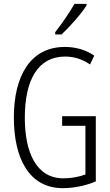

<svg xmlns="http://www.w3.org/2000/svg" viewBox="-20 -968 573 998"><path d="M430 -948H367C339 -899 308 -854 267 -801V-789H300C340 -826 401 -894 430 -940ZM303 -364V-314H424V-61C392 -49 351 -41 310 -41C169 -41 109 -175 109 -356C109 -552 177 -674 318 -674C361 -674 404 -663 448 -633L470 -679C422 -711 371 -724 317 -724C138 -724 52 -573 52 -357C52 -146 131 10 306 10C362 10 424 -2 478 -25V-364Z"/></svg>

Font: Noto Sans UI Condensed Light
Style: Regular
Weight: 300
Width: 3
Designer: Monotype Design Team
Foundry: Monotype Imaging Inc.
Version: Version 1.901